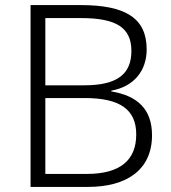

<svg xmlns="http://www.w3.org/2000/svg" viewBox="-20 -734 672 754"><path d="M298 -714H100V0H326C475 0 577 -65 577 -203C577 -304 521 -358 417 -375V-378C507 -394 556 -457 556 -540C556 -662 474 -714 298 -714ZM311 -399H158V-663H298C436 -663 496 -626 496 -534C496 -445 443 -399 311 -399ZM158 -349H312C450 -349 515 -305 515 -206C515 -105 452 -51 321 -51H158Z"/></svg>

Font: Noto Sans Gujarati Light
Style: Regular
Weight: 300
Designer: Jelle Bosma - Monotype Design Team, Universal Thirst
Foundry: Monotype Imaging Inc.
Version: Version 2.106